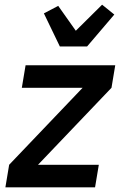

<svg xmlns="http://www.w3.org/2000/svg" viewBox="-20 -798 540 818"><path d="M3 0 19 -96 332 -424H73L89 -520H471L455 -424L142 -96H401L385 0ZM235 -600 167 -741 228 -773 303 -667 415 -778 467 -736 351 -600Z"/></svg>

Font: Iosevka Oblique
Style: Bold
Weight: 700
Italic angle: -9°
Monospace: yes
Designer: Belleve Invis
Foundry: Belleve Invis
Version: Version 32.5.0; ttfautohint (v1.8.4)